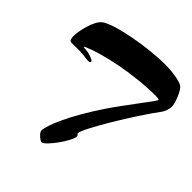

<svg xmlns="http://www.w3.org/2000/svg" viewBox="-421 -1864 2321 2321"><g transform="rotate(45 740.0 -703.5)"><path d="M73.7 -948.2C131.3 -948.2 164.6 -949.7 222.2 -949.7C280.8 -949.7 329.6 -935.5 373 -935.5C388.2 -935.5 406.2 -939.9 406.2 -957C406.2 -975.1 309.6 -1013.2 242.7 -1013.2C231.9 -1013.2 215.8 -1015.1 215.8 -1019.5C215.8 -1024.9 230.5 -1030.3 240.2 -1034.7C418.5 -1113.8 851.6 -1215.3 1253.9 -1215.3C1274.4 -1215.3 1307.6 -1214.8 1307.6 -1202.1C1307.6 -1181.2 1070.3 -884.8 929.2 -675.3C685.5 -313 567.9 -34.2 567.9 59.1C567.9 97.2 648.9 158.2 668.9 158.2C727.5 158.2 922.9 -117.2 922.9 -191.4C922.9 -224.6 902.8 -206.1 902.8 -232.9C902.8 -308.1 1235.4 -862.3 1440.4 -1136.7C1458.5 -1161.1 1480 -1219.2 1480 -1258.8C1480 -1321.3 1419.4 -1474.6 1372.6 -1509.8C1328.1 -1543 1172.4 -1564.9 1071.8 -1564.9C757.8 -1564.9 270 -1476.1 158.7 -1383.3C80.1 -1318.4 34.2 -1106.9 34.2 -1024.9C34.2 -991.7 40.5 -948.2 73.7 -948.2Z"/></g></svg>

Font: Bodega Script
Style: Medium
Weight: 500
Italic angle: 39.7°
Version: Version 001.000